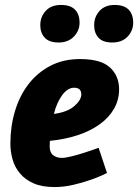

<svg xmlns="http://www.w3.org/2000/svg" viewBox="-20 -744 559 777"><path d="M22 -163Q22 -232 40.5 -294Q59 -356 95 -403Q131 -450 183.5 -477.5Q236 -505 304 -505Q388 -505 425 -471Q462 -437 462 -382Q462 -340 441.5 -304Q421 -268 383.5 -241Q346 -214 294.5 -197Q243 -180 182 -174Q182 -170 181.5 -163.5Q181 -157 181 -152Q181 -127 195 -116Q209 -105 230 -105Q244 -105 268.5 -111Q293 -117 318 -125Q347 -134 379 -146L413 -44Q379 -27 343 -15Q312 -4 274.5 4.5Q237 13 201 13Q150 13 116 -2Q82 -17 61 -42Q40 -67 31 -98.5Q22 -130 22 -163ZM280 -389Q254 -389 232 -359.5Q210 -330 198 -283Q252 -290 280.5 -314.5Q309 -339 309 -362Q309 -389 280 -389ZM227 -724Q265 -724 283.5 -705Q302 -686 302 -652Q302 -620 279 -596Q256 -572 217 -572Q179 -572 161 -591.5Q143 -611 143 -642Q143 -676 165 -700Q187 -724 227 -724ZM444 -724Q482 -724 500.5 -705Q519 -686 519 -652Q519 -620 496.5 -596Q474 -572 434 -572Q396 -572 378.5 -591.5Q361 -611 361 -642Q361 -676 383 -700Q405 -724 444 -724Z"/></svg>

Font: Amaranth
Style: Bold Italic
Weight: 700
Italic angle: -12°
Designer: Gesine Todt
Foundry: Gesine Todt
Version: Version 1.001